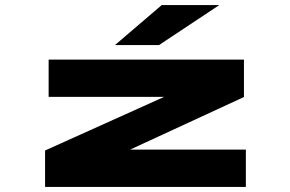

<svg xmlns="http://www.w3.org/2000/svg" viewBox="-20 -734 1140 754"><path d="M157 0V-143L624.5 -353.5H171V-500H938V-353L491 -146.5H945.5V0ZM604.5 -557H431.5L615 -714H841Z"/></svg>

Font: Trispace Expanded ExtraBold
Style: Regular
Weight: 800
Width: 7
Designer: Tyler Finck
Foundry: Etcetera Type Company
Version: Version 1.210; ttfautohint (v1.8.3)